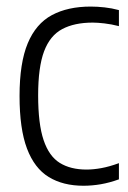

<svg xmlns="http://www.w3.org/2000/svg" viewBox="-20 -570 400 599"><path d="M240.5 9.5Q176.5 9.5 132 -17.8Q87.5 -45 64.2 -106.5Q41 -168 41 -270.5Q41 -373.5 66.5 -434.8Q92 -496 141.8 -522.8Q191.5 -549.5 263 -549.5Q283.5 -549.5 306.2 -547Q329 -544.5 351 -538.5V-488.5Q327.5 -494.5 305.8 -497Q284 -499.5 269.5 -499.5Q212 -499.5 174 -479.2Q136 -459 117.5 -409.8Q99 -360.5 99 -272.5Q99 -183.5 116 -133Q133 -82.5 166.5 -61.8Q200 -41 250 -41Q271 -41 296 -45.5Q321 -50 351 -61V-10.5Q322 0 294.5 4.8Q267 9.5 240.5 9.5Z"/></svg>

Font: Encode Sans Condensed Light
Style: Regular
Weight: 300
Width: 3
Designer: Multiple Designers
Foundry: Impallari Type
Version: Version 3.000; ttfautohint (v1.8.3) -l 8 -r 50 -G 200 -x 14 